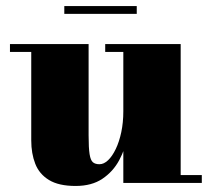

<svg xmlns="http://www.w3.org/2000/svg" viewBox="-20 -606 702 636"><path d="M230.5 10Q174.5 10 142.2 -9.8Q110 -29.5 96.8 -63.5Q83.5 -97.5 83.5 -141V-434H13V-460H273.5V-157.5Q273.5 -115.5 276.8 -95.2Q280 -75 287.8 -68.5Q295.5 -62 309.5 -62Q324 -62 338 -75.2Q352 -88.5 363.5 -112.5Q375 -136.5 381.8 -168.5Q388.5 -200.5 388.5 -237.5H412Q412 -199.5 403.5 -156.2Q395 -113 374.8 -75.2Q354.5 -37.5 319.2 -13.8Q284 10 230.5 10ZM388.5 0V-434H328.5V-460H578.5V-26H648.5V0ZM193 -560V-586H433V-560Z"/></svg>

Font: Bodoni Moda 9pt Black
Style: Regular
Weight: 900
Designer: Owen Earl
Foundry: indestructible type
Version: Version 2.005